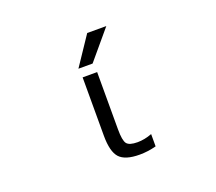

<svg xmlns="http://www.w3.org/2000/svg" viewBox="-127 -931 1254 1117"><g transform="rotate(-20 500.0 -373.0)"><path d="M512.7 -757.8H630.9L481.4 -580.1H393.6ZM489.3 -169.9Q489.3 -100.6 504.9 -80.6Q520.5 -60.5 571.3 -60.5Q615.2 -60.5 661.1 -78.1V-2Q609.4 11.7 558.6 11.7Q468.8 11.7 434.1 -26.4Q399.4 -64.5 399.4 -163.1V-524.4H489.3Z"/></g></svg>

Font: GenEi Gothic M Regular
Style: Regular
Weight: 400
Designer: o_tamon (Modified); [Source Han Sans]
Ryoko NISHIZUKA  (kana & ideographs); Paul D. Hunt (Latin, Greek & Cyrillic); Wenl
Version: Version 1.1a;Original Version 1.004